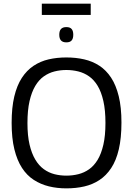

<svg xmlns="http://www.w3.org/2000/svg" viewBox="-20 -1026 731 1056"><path d="M345 -60Q379 -60 411 -68Q443 -76 470 -95Q497 -114 517 -147Q537 -180 548.5 -230Q560 -280 560 -350Q560 -420 548.5 -470.5Q537 -521 517 -554Q497 -587 470 -606Q443 -625 411 -633Q379 -641 345 -641Q311 -641 279.5 -633Q248 -625 221 -606Q194 -587 174 -553.5Q154 -520 142.5 -470Q131 -420 131 -349Q131 -280 142.5 -231Q154 -182 174 -148.5Q194 -115 221 -95.5Q248 -76 279.5 -68Q311 -60 345 -60ZM345 10Q294 10 249 -1Q204 -12 166 -36.5Q128 -61 101 -102.5Q74 -144 59 -205Q44 -266 44 -350Q44 -434 58.5 -495Q73 -556 100 -597.5Q127 -639 164.5 -664Q202 -689 247.5 -699.5Q293 -710 345 -710Q397 -710 443 -699.5Q489 -689 526.5 -664.5Q564 -640 591 -599Q618 -558 633 -497Q648 -436 648 -352Q648 -267 633.5 -205Q619 -143 591.5 -101.5Q564 -60 526.5 -35.5Q489 -11 443.5 -0.5Q398 10 345 10ZM345 -793Q325 -793 315.5 -803.5Q306 -814 306 -835Q306 -856 315.5 -866.5Q325 -877 345 -877Q365 -877 374 -866.5Q383 -856 383 -835Q383 -814 374 -803.5Q365 -793 345 -793ZM210 -944V-1006H479V-944Z"/></svg>

Font: Georama ExtraCondensed Thin
Style: Regular
Weight: 400
Version: Version 1.001